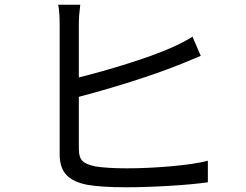

<svg xmlns="http://www.w3.org/2000/svg" viewBox="-20 -789 1040 811"><path d="M383 -86Q434 -78 515 -78Q603 -78 701 -86.5Q799 -95 858 -110V-19Q795 -10 696 -4Q597 2 512 2Q411 2 351 -8Q291 -19 261.5 -49Q232 -79 232 -138V-688Q232 -735 226 -769H319Q313 -723 313 -688V-462Q407 -485 518.5 -520Q630 -555 705 -588Q751 -608 793 -634L828 -553L801 -542Q762 -525 733 -514Q651 -481 530.5 -443Q410 -405 313 -380V-160Q313 -124 328.5 -109Q344 -94 383 -86Z"/></svg>

Font: Noto Sans SC
Style: Regular
Weight: 400
Designer: Ryoko NISHIZUKA ____ (kana & ideographs); Paul D. Hunt (Latin, Greek & Cyrillic); Wenlong ZHANG ___ (bopomofo); Sandoll 
Foundry: Adobe Systems Incorporated
Version: Version 1.004